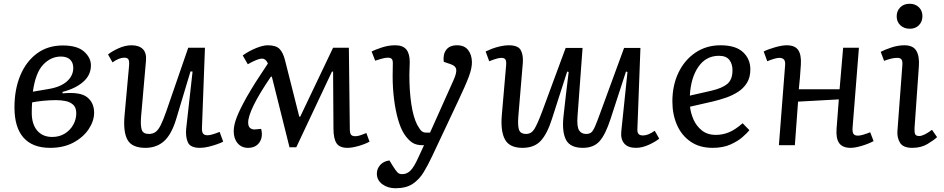

<svg xmlns="http://www.w3.org/2000/svg" viewBox="-20 -773 5023 1022"><path d="M247 14Q153 14 105 -40.5Q57 -95 57 -201Q57 -298 88.5 -372.5Q120 -447 177.5 -489Q235 -531 314 -531Q391 -531 427.5 -498.5Q464 -466 464 -425Q464 -373 422.5 -337Q381 -301 313 -284V-276Q407 -285 444 -255.5Q481 -226 481 -173Q481 -129 452 -85.5Q423 -42 370.5 -14Q318 14 247 14ZM155 -285 243 -300Q305 -311 337.5 -341Q370 -371 370 -411Q370 -440 353 -456Q336 -472 304 -472Q251 -472 210 -429Q169 -386 155 -285ZM258 -44Q296 -44 325 -62Q354 -80 370 -109Q386 -138 386 -170Q386 -200 370 -215Q354 -230 329.5 -235Q305 -240 279 -240Q245 -240 210 -236.5Q175 -233 151 -228Q150 -215 149.5 -201Q149 -187 149 -173Q149 -112 178 -78Q207 -44 258 -44Z M555 -483Q574 -499 610 -515.5Q646 -532 680 -532Q721 -532 741 -511Q761 -490 757 -449L731 -153Q727 -104 734.5 -82Q742 -60 772 -60Q792 -60 806.5 -69.5Q821 -79 834.5 -105Q848 -131 865 -180L982 -519H1071L1055 -93Q1054 -71 1061 -62Q1068 -53 1085 -53Q1104 -53 1149 -71L1168 -19Q1157 -13 1136 -5.5Q1115 2 1090.5 8Q1066 14 1044 14Q993 14 980 -15.5Q967 -45 971 -88L1005 -392L994 -393L918 -140Q893 -57 853 -21.5Q813 14 754 14Q682 14 658.5 -29Q635 -72 643 -159L667 -423Q669 -448 663.5 -457Q658 -466 641 -466Q614 -466 579 -441Z M1557 11H1521L1427 -365H1422Q1360 -274 1330.5 -213.5Q1301 -153 1301 -121Q1301 -100 1311.5 -91.5Q1322 -83 1337 -84L1370 -87Q1381 -44 1361 -15Q1341 14 1300 14Q1266 14 1245 -10.5Q1224 -35 1224 -75Q1224 -107 1240.5 -149.5Q1257 -192 1294 -258Q1317 -298 1342 -337.5Q1367 -377 1406 -435Q1395 -461 1374 -461Q1352 -461 1299 -431L1272 -478Q1306 -502 1343 -517Q1380 -532 1405 -532Q1449 -532 1468 -512.5Q1487 -493 1497 -453L1573 -152H1578L1753 -519H1837L1842 -88Q1842 -64 1848.5 -56Q1855 -48 1871 -48Q1881 -48 1893.5 -51.5Q1906 -55 1930 -65L1947 -19Q1921 -5 1887 4.5Q1853 14 1830 14Q1787 14 1771 -11Q1755 -36 1755 -88L1753 -392H1747Z M2281 57Q2259 104 2235.5 143Q2212 182 2177 205.5Q2142 229 2085 229Q2044 229 2015 207.5Q1986 186 1986 151Q1986 125 2004 105Q2022 85 2053 81L2070 109Q2087 136 2096 145Q2105 154 2121 154Q2146 154 2165 135Q2184 116 2206 67L2237 0H2229Q2195 0 2173.5 -14.5Q2152 -29 2132 -59Q2113 -88 2099 -136.5Q2085 -185 2077.5 -245Q2070 -305 2070 -367Q2070 -383 2070.5 -402.5Q2071 -422 2071 -437Q2071 -454 2064.5 -460Q2058 -466 2044 -466Q2032 -466 2011.5 -460.5Q1991 -455 1977 -450L1958 -499Q1976 -508 2011.5 -520Q2047 -532 2084 -532Q2125 -532 2143 -509.5Q2161 -487 2161 -443Q2161 -427 2160 -410.5Q2159 -394 2159 -374Q2159 -288 2169.5 -218.5Q2180 -149 2201 -108Q2215 -83 2224.5 -75Q2234 -67 2250 -67H2269L2394 -346Q2411 -384 2408.5 -403Q2406 -422 2380 -431L2342 -444Q2337 -483 2355 -507.5Q2373 -532 2413 -532Q2452 -532 2471.5 -507Q2491 -482 2492 -444Q2493 -412 2475.5 -365Q2458 -318 2418 -234Z M2565 -499Q2577 -505 2597.5 -513Q2618 -521 2642.5 -526.5Q2667 -532 2688 -532Q2738 -532 2752 -506Q2766 -480 2763 -439L2739 -153Q2735 -100 2743.5 -80Q2752 -60 2780 -60Q2808 -60 2824 -85.5Q2840 -111 2865 -177L2991 -518H3081L3054 -153Q3050 -100 3062 -80Q3074 -60 3100 -60Q3117 -60 3127 -68Q3137 -76 3148 -101.5Q3159 -127 3177 -177L3302 -518H3389L3373 -93Q3371 -70 3378 -61Q3385 -52 3403 -52Q3430 -52 3465 -77L3489 -35Q3470 -19 3434 -2.5Q3398 14 3365 14Q3323 14 3303 -9Q3283 -32 3287 -73L3320 -390L3312 -392L3230 -140Q3203 -57 3171.5 -21.5Q3140 14 3083 14Q3016 14 2993.5 -27.5Q2971 -69 2979 -150Q2985 -210 2992.5 -270Q3000 -330 3007 -390L2999 -392L2918 -140Q2893 -61 2858.5 -23.5Q2824 14 2761 14Q2693 14 2668.5 -29.5Q2644 -73 2651 -159L2674 -425Q2676 -447 2670.5 -456Q2665 -465 2648 -465Q2629 -465 2584 -447Z M3815 -532Q3896 -532 3935 -495.5Q3974 -459 3974 -404Q3974 -361 3956 -332Q3938 -303 3908.5 -284Q3879 -265 3844 -253Q3809 -241 3775 -233L3653 -205Q3656 -173 3671 -138Q3686 -103 3715.5 -79Q3745 -55 3791 -55Q3826 -55 3859.5 -68.5Q3893 -82 3933 -117L3969 -80Q3958 -66 3932.5 -43.5Q3907 -21 3867.5 -3.5Q3828 14 3773 14Q3704 14 3656 -19Q3608 -52 3583.5 -108Q3559 -164 3559 -233Q3559 -319 3591.5 -386.5Q3624 -454 3682 -493Q3740 -532 3815 -532ZM3879 -399Q3879 -433 3862 -454.5Q3845 -476 3807 -476Q3738 -476 3697.5 -417.5Q3657 -359 3652 -264L3766 -290Q3823 -303 3851 -326Q3879 -349 3879 -399Z M4445 -244 4228 -232 4211 0H4126L4159 -425Q4161 -447 4153 -456Q4145 -465 4128 -465Q4108 -465 4064 -447L4045 -499Q4069 -511 4106 -521.5Q4143 -532 4168 -532Q4211 -532 4228.5 -507Q4246 -482 4243 -430Q4241 -394 4238 -360Q4235 -326 4232 -298H4449L4468 -519H4552L4518 -91Q4517 -70 4523 -60.5Q4529 -51 4547 -51Q4567 -51 4612 -69L4630 -22Q4602 -7 4566.5 3.5Q4531 14 4508 14Q4465 14 4447 -11Q4429 -36 4433 -88Z M4753 -686Q4753 -715 4772 -734Q4791 -753 4822 -753Q4852 -753 4871 -734.5Q4890 -716 4890 -687Q4890 -658 4871.5 -639Q4853 -620 4823 -620Q4792 -620 4772.5 -638.5Q4753 -657 4753 -686ZM4783 -424Q4785 -447 4779 -456Q4773 -465 4756 -465Q4743 -465 4726 -461.5Q4709 -458 4686 -449L4668 -497Q4688 -508 4724 -520Q4760 -532 4794 -532Q4841 -532 4858 -502Q4875 -472 4871 -419L4848 -92Q4847 -70 4851 -59.5Q4855 -49 4873 -49Q4897 -49 4941 -82L4968 -43Q4951 -27 4917 -6.5Q4883 14 4836 14Q4787 14 4770.5 -13.5Q4754 -41 4757 -77Z"/></svg>

Font: Literata 7pt
Style: Italic
Weight: 400
Italic angle: -2°
Designer: Latin by Veronika Burian and Jose Scaglione. Greek by Irene Vlachou. Cyrillic by Vera Evstafieva
Foundry: TypeTogether
Version: Version 3.002